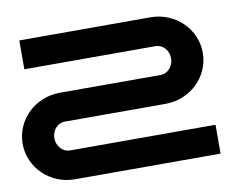

<svg xmlns="http://www.w3.org/2000/svg" viewBox="-76 -809 1202 918"><g transform="rotate(-10 525.0 -350.0)"><path d="M217 0C97 0 0 -94 0 -210C0 -326 97 -420 217 -420H707C742 -420 770 -452 770 -490C770 -529 742 -560 707 -560H70V-700H707C827 -700 924 -606 924 -490C924 -374 827 -280 707 -280H217C182 -280 154 -249 154 -210C154 -172 182 -140 217 -140H924V0Z"/></g></svg>

Font: Generic Techno
Style: Regular
Weight: 400
Designer: NC Empire
Foundry: NC Empire
Version: Version 1.000;hotconv 1.0.109;makeotfexe 2.5.65596